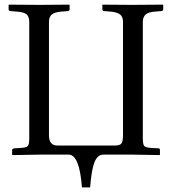

<svg xmlns="http://www.w3.org/2000/svg" viewBox="-20 -666 740 827"><path d="M595.2 -571.8V-70.8Q595.2 -43.5 601.6 -36.9Q607.9 -30.3 631.8 -28.8L663.1 -26.9Q668.9 -26.9 668.9 -20V0L668 2Q581.5 0 551.8 0H424.8Q399.9 0 387 32.7Q374 65.4 368.2 141.1H333Q322.3 0 275.9 0H152.8L34.2 2L32.2 0V-18.1Q32.2 -26.4 41 -26.9L69.8 -28.8Q93.8 -30.3 99.6 -37.1Q106 -43.5 106 -70.8V-571.8Q106 -594.2 94.2 -604.5Q83 -613.8 51.8 -616.2L24.9 -618.2Q17.1 -619.1 17.1 -626V-645L19 -646Q109.9 -645 148.9 -645L277.8 -646L279.8 -645V-626Q279.8 -619.1 272 -618.2L246.1 -616.2Q215.3 -613.8 203.1 -603.5Q190.9 -593.3 190.9 -571.8V-83Q190.9 -39.1 228 -39.1H474.1Q496.1 -39.1 502.9 -47.9Q509.8 -56.6 509.8 -83V-571.8Q509.8 -593.8 497.1 -603.8Q484.4 -613.8 455.1 -616.2L429.2 -618.2Q420.9 -619.1 420.9 -626V-645L421.9 -646Q508.8 -645 547.9 -645L681.2 -646L683.1 -645V-626Q683.1 -619.1 674.8 -618.2L648.9 -616.2Q619.6 -614.3 607.4 -603.5Q595.2 -592.8 595.2 -571.8Z"/></svg>

Font: Linux Libertine Display G
Style: Regular
Weight: 400
Designer: Philipp H. Poll
Foundry: Philipp H. Poll
Version: Version 5.0.9